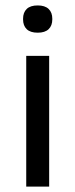

<svg xmlns="http://www.w3.org/2000/svg" viewBox="-20 -690 279 710"><path d="M77 0V-483.4H161.8V0ZM119.4 -569.1Q92.1 -569.1 78.7 -582.2Q65.3 -595.2 65.3 -618.4V-620.6Q65.3 -643.8 78.7 -656.8Q92.1 -669.9 119.4 -669.9Q146.3 -669.9 159.9 -656.8Q173.4 -643.8 173.4 -620.6V-618.4Q173.4 -595.2 159.9 -582.2Q146.3 -569.1 119.4 -569.1Z"/></svg>

Font: Anek Gurmukhi Medium SemiExpanded
Style: Regular
Weight: 500
Width: 6
Version: Version 1.003